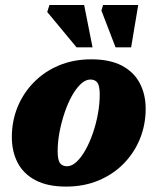

<svg xmlns="http://www.w3.org/2000/svg" viewBox="-20 -710 612 746"><path d="M334.5 -479.5Q407 -479.5 453.8 -454.8Q500.5 -430 523.2 -386.5Q546 -343 546 -287.5Q546 -225.5 523.8 -170.8Q501.5 -116 460.5 -74.2Q419.5 -32.5 362.8 -8.8Q306 15 237 15Q164.5 15 117.8 -9.8Q71 -34.5 48.5 -78Q26 -121.5 26 -177.5Q26 -239.5 48.2 -294Q70.5 -348.5 111.5 -390.2Q152.5 -432 209 -455.8Q265.5 -479.5 334.5 -479.5ZM240.5 -64Q259 -64 277.5 -81.2Q296 -98.5 312.2 -127.5Q328.5 -156.5 341 -193Q353.5 -229.5 360.5 -268Q367.5 -306.5 367.5 -342Q367.5 -376.5 358.5 -388.8Q349.5 -401 331 -401Q312.5 -401 294 -383.8Q275.5 -366.5 259.2 -337.2Q243 -308 230.8 -271.5Q218.5 -235 211.2 -196.5Q204 -158 204 -122.5Q204 -88.5 213.2 -76.2Q222.5 -64 240.5 -64ZM339.5 -526H277.5L163.5 -663.5L172 -690.5H307ZM489.5 -526H429L374 -669L380.5 -690.5H517Z"/></svg>

Font: Newsreader ExtraBold
Style: Italic
Weight: 800
Italic angle: -17°
Designer: Hugues Gentile
Foundry: Production Type
Version: Version 1.003